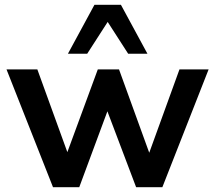

<svg xmlns="http://www.w3.org/2000/svg" viewBox="-20 -777 893 797"><path d="M200 0 7 -489H135L271 -114H248L386 -489H474L610 -114H589L725 -489H846L654 0H545L397 -391H454L309 0ZM262 -554 372 -757H482L592 -554H512L427 -686L342 -554Z"/></svg>

Font: Nunito Sans 12pt ExtraLight
Style: Regular
Weight: 200
Designer: Vernon Adams
Foundry: Vernon Adams
Version: Version 3.101;gftools[0.9.27]